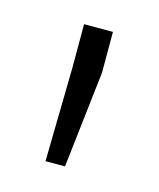

<svg xmlns="http://www.w3.org/2000/svg" viewBox="-52 -803 257 311"><g transform="rotate(15 77.0 -647.0)"><path d="M53.7 -761.7H102.1V-693.4L83.5 -531.2H50.8L53.7 -689Z"/></g></svg>

Font: RobotoCondensed-Light
Style: Light
Weight: 300
Designer: Google
Version: Version 1.200311; 2013